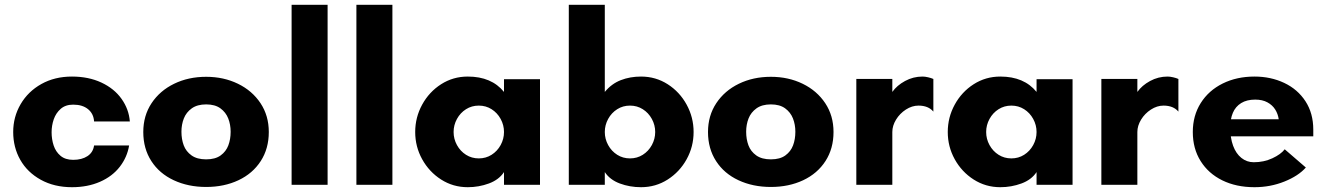

<svg xmlns="http://www.w3.org/2000/svg" viewBox="-20 -770 5527 800"><path d="M35 -220Q35 -283 66 -336Q97 -389 152.5 -420Q208 -451 280 -451Q349 -451 402.5 -426Q456 -401 486.5 -358Q517 -315 521 -264H372Q370 -296 347 -315Q324 -334 285 -334Q253 -334 233 -316.5Q213 -299 204 -273Q195 -247 195 -219Q195 -190 203.5 -164Q212 -138 232 -121Q252 -104 285 -104Q321 -104 344.5 -119.5Q368 -135 372 -164H518Q510 -115 479 -75Q448 -35 396.5 -12.5Q345 10 280 10Q206 10 150 -21Q94 -52 64.5 -104Q35 -156 35 -220Z M577 -220Q577 -288 611.5 -340Q646 -392 705.5 -421Q765 -450 839 -450Q912 -450 971.5 -421Q1031 -392 1065.5 -340Q1100 -288 1100 -220Q1100 -151 1066.5 -99Q1033 -47 973.5 -19Q914 9 839 9Q764 9 704 -19Q644 -47 610.5 -99Q577 -151 577 -220ZM941 -221Q941 -251 931 -276.5Q921 -302 898.5 -318.5Q876 -335 839 -335Q802 -335 779 -318.5Q756 -302 746 -276.5Q736 -251 736 -221Q736 -190 745.5 -164.5Q755 -139 778 -122.5Q801 -106 839 -106Q877 -106 899.5 -122.5Q922 -139 931.5 -164.5Q941 -190 941 -221Z M1195 -750H1345V0H1195Z M1465 -750H1615V0H1465Z M1710 -220Q1710 -281 1739 -334Q1768 -387 1817.9 -419Q1867.9 -451 1929 -451Q2028 -451 2080 -387V-440H2230V0H2080V-53Q2059 -21 2017 -5.5Q1975 10 1929 10Q1867.9 10 1817.9 -22Q1768 -54 1739 -106.5Q1710 -159 1710 -220ZM2080 -220Q2080 -249 2066 -274.5Q2052 -300 2028.2 -315Q2004.5 -330 1975 -330Q1945.5 -330 1921.8 -315Q1898 -300 1884 -274.5Q1870 -248.9 1870 -220Q1870 -191 1884 -165.5Q1898 -140 1921.8 -125Q1945.5 -110 1975 -110Q2004.5 -110 2028.2 -125Q2052 -140 2066 -165.5Q2080 -191.1 2080 -220Z M2500 -53V0H2350V-750H2500V-387Q2528 -421 2566.5 -436Q2605 -451 2651 -451Q2712.1 -451 2762.1 -419Q2812 -387 2841 -334Q2870 -281 2870 -220Q2870 -159 2841 -106.5Q2812 -54 2762.1 -22Q2712.1 10 2651 10Q2604 10 2562.5 -5.5Q2521 -21 2500 -53ZM2710 -220Q2710 -249 2696 -274.5Q2682 -300 2658.2 -315Q2634.5 -330 2605 -330Q2575.5 -330 2551.8 -315Q2528 -300 2514 -274.5Q2500 -248.9 2500 -220Q2500 -191 2514 -165.5Q2528 -140 2551.8 -125Q2575.5 -110 2605 -110Q2634.5 -110 2658.2 -125Q2682 -140 2696 -165.5Q2710 -191.1 2710 -220Z M2930 -220Q2930 -288 2964.5 -340Q2999 -392 3058.5 -421Q3118 -450 3192 -450Q3265 -450 3324.5 -421Q3384 -392 3418.5 -340Q3453 -288 3453 -220Q3453 -151 3419.5 -99Q3386 -47 3326.5 -19Q3267 9 3192 9Q3117 9 3057 -19Q2997 -47 2963.5 -99Q2930 -151 2930 -220ZM3294 -221Q3294 -251 3284 -276.5Q3274 -302 3251.5 -318.5Q3229 -335 3192 -335Q3155 -335 3132 -318.5Q3109 -302 3099 -276.5Q3089 -251 3089 -221Q3089 -190 3098.5 -164.5Q3108 -139 3131 -122.5Q3154 -106 3192 -106Q3230 -106 3252.5 -122.5Q3275 -139 3284.5 -164.5Q3294 -190 3294 -221Z M3548 -441H3698V-387Q3717 -414 3751 -432.5Q3785 -451 3824 -451Q3834 -451 3847 -448Q3860 -445 3869 -441V-305Q3848 -330 3807 -330Q3780 -330 3754.5 -313.5Q3729 -297 3713.5 -271.5Q3698 -246 3698 -220V0H3548Z M3929 -220Q3929 -281 3958 -334Q3987 -387 4036.9 -419Q4086.9 -451 4148 -451Q4247 -451 4299 -387V-440H4449V0H4299V-53Q4278 -21 4236 -5.5Q4194 10 4148 10Q4086.9 10 4036.9 -22Q3987 -54 3958 -106.5Q3929 -159 3929 -220ZM4299 -220Q4299 -249 4285 -274.5Q4271 -300 4247.2 -315Q4223.5 -330 4194 -330Q4164.5 -330 4140.8 -315Q4117 -300 4103 -274.5Q4089 -248.9 4089 -220Q4089 -191 4103 -165.5Q4117 -140 4140.8 -125Q4164.5 -110 4194 -110Q4223.5 -110 4247.2 -125Q4271 -140 4285 -165.5Q4299 -191.1 4299 -220Z M4569 -441H4719V-387Q4738 -414 4772 -432.5Q4806 -451 4845 -451Q4855 -451 4868 -448Q4881 -445 4890 -441V-305Q4869 -330 4828 -330Q4801 -330 4775.5 -313.5Q4750 -297 4734.5 -271.5Q4719 -246 4719 -220V0H4569Z M4950 -220Q4950 -288 4983 -340.5Q5016 -393 5074.5 -422Q5133 -451 5207 -451Q5275 -451 5331 -424.5Q5387 -398 5419.5 -348Q5452 -298 5452 -230V-202H5079V-273H5308Q5305 -295 5293.5 -313.5Q5282 -332 5261 -343.5Q5240 -355 5210 -355Q5175 -355 5151.5 -340.5Q5128 -326 5117 -300Q5106 -274 5106 -239Q5106 -195 5118 -162.5Q5130 -130 5152.5 -112Q5175 -94 5204 -94Q5246 -94 5281.5 -110.5Q5317 -127 5333 -148L5421 -72Q5390 -37 5331.5 -13.5Q5273 10 5207 10Q5131 10 5073 -18.5Q5015 -47 4982.5 -99Q4950 -151 4950 -220Z"/></svg>

Font: Teachers[wght]
Style: Regular
Weight: 400
Designer: Alfredo Marco Pradil & Chank Diesel
Version: Version 1.000;Glyphs 3.1.2 (3151)